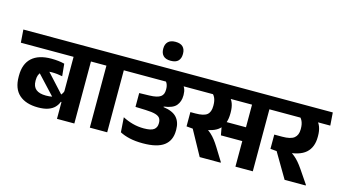

<svg xmlns="http://www.w3.org/2000/svg" viewBox="-116 -1221 2840 1586"><g transform="rotate(15 1304.0 -428.0)"><path d="M584.3 -568H435.8V0H584.3ZM405 -530.3H674.1L666 -640.8H396.9ZM-15.2 -530.3H612.2L604.4 -640.8H-23.3ZM174.3 -355.6 382.6 -131.6 435.9 -183 238.2 -398.9ZM40 -255.1Q40 -152.4 97.4 -101.4Q154.9 -50.4 259.1 -50.4Q310.4 -50.4 344.9 -62.5Q379.4 -74.7 399.9 -95.9Q420.5 -117.1 430.3 -144.1H445.6L438.4 -242.3Q427.9 -204 393.4 -182.9Q358.8 -161.9 297.4 -161.9Q241 -161.9 212.2 -185.2Q183.4 -208.6 183.4 -258.2V-264.4Q183.4 -313.2 210.8 -336.8Q238.1 -360.5 295 -360.5Q319.7 -360.5 342.2 -358.1Q364.7 -355.7 386.3 -351.1L375.9 -455.7Q349.8 -462.2 322.4 -465.2Q295 -468.3 263.3 -468.3Q154.3 -468.3 97.1 -416.5Q40 -364.6 40 -264Z M865.3 0V-568H716.7V0ZM955 -530.3 946.9 -640.8H626.8L635 -530.3Z M914.8 -530.3H1478.5L1470.7 -640.8H907.1ZM1355.6 -553.1H1201.1Q1224.8 -536.3 1234.3 -516.8Q1243.8 -497.2 1243.8 -469.8V-465Q1243.8 -444.6 1237.7 -429.8Q1231.6 -415.1 1217.8 -405.2Q1204 -395.3 1180.3 -389.9Q1156.6 -384.6 1121.2 -383.7L1036.7 -381.5V-263.3L1123.4 -260.3Q1179.6 -258.4 1208.6 -249.7Q1237.7 -240.9 1248.1 -225Q1258.4 -209.1 1258.4 -185.9V-181Q1258.4 -146.6 1234.2 -128Q1210 -109.4 1147.7 -109.4Q1097.8 -109.4 1052 -121.9Q1006.2 -134.4 965.8 -155.7L974.6 -29.4Q1010.4 -10.1 1059.4 0.9Q1108.3 11.9 1171.8 11.9Q1294.9 11.9 1352.7 -31.9Q1410.4 -75.6 1410.4 -160.8V-169Q1410.4 -233.4 1375.6 -272.1Q1340.8 -310.8 1261.2 -321.6V-326.3Q1337.7 -335.8 1366.3 -370.1Q1394.9 -404.4 1394.9 -456.1V-461.7Q1394.9 -491.5 1385.6 -514.3Q1376.3 -537 1355.6 -553.1Z M1218.2 -706.3Q1262.2 -706.3 1282.3 -727.6Q1302.3 -748.9 1302.3 -785.1V-789.7Q1302.3 -826.4 1281.6 -847.2Q1260.8 -868.1 1218.2 -868.1Q1175.5 -868.1 1154.6 -846.8Q1133.7 -825.4 1133.7 -789.7V-785.1Q1133.7 -748.9 1154.3 -727.6Q1174.9 -706.3 1218.2 -706.3Z M2110.4 -568H1961.9V0H2110.4ZM1931 -530.3H2200.1L2192.4 -640.8H1923.3ZM2149.1 -530.3 2141.5 -640.8H1435.4L1443.5 -530.3ZM1757.2 -336.8 1779.2 -218.7H1993.9V-336.8ZM1835.7 0V-5.4L1767.1 -116.3Q1747.4 -147.8 1729.4 -171Q1711.5 -194.1 1691 -212.7Q1670.5 -231.2 1643 -248.4V-309.4L1485.8 -339V-216.9L1539.9 -212.1L1656.3 0ZM1757.1 -555.3H1598.2Q1630.1 -535.2 1642.8 -508.4Q1655.6 -481.6 1655.6 -442.8V-436.5Q1655.6 -384.4 1627.9 -361.7Q1600.2 -339 1528.7 -339H1485.8L1560.2 -223.7L1600.7 -225.8Q1712.2 -231.7 1760.2 -277.4Q1808.2 -323.2 1808.2 -413.5V-421.6Q1808.2 -466.5 1796.2 -499Q1784.3 -531.4 1757.1 -555.3Z M2631 -530.3 2622.9 -640.8H2152.9L2160.8 -530.3ZM2563.1 0V-5.7L2484.3 -121.7Q2463.9 -151.3 2445.8 -172.5Q2427.6 -193.8 2406.8 -211.1Q2385.9 -228.3 2358 -245.6V-286.6L2203.3 -339V-217L2257.4 -212.3L2382.5 0ZM2504.6 -555.3H2349.9Q2378.5 -533.8 2390.7 -507.3Q2402.9 -480.7 2402.9 -444.5V-436.8Q2402.9 -387.4 2373.1 -363.2Q2343.4 -339 2270.9 -339H2203.3L2281.2 -221.8L2328.4 -223.3Q2448.2 -228.6 2501.8 -276.2Q2555.4 -323.9 2555.4 -412.8V-422Q2555.4 -465 2543.2 -498.3Q2531 -531.5 2504.6 -555.3Z"/></g></svg>

Font: Anek Devanagari Medium
Style: Regular
Weight: 500
Designer: Kailash Malviya (Devanagari) & Yesha Goshar (Latin)
Foundry: Ek Type
Version: Version 1.003